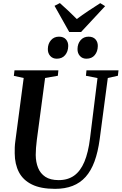

<svg xmlns="http://www.w3.org/2000/svg" viewBox="-20 -1190 773 1220"><path d="M665 -694.5 613.5 -306Q602.5 -224 580.5 -164.2Q558.5 -104.5 524 -66Q489.5 -27.5 441.2 -8.8Q393 10 330 10Q239 10 182.8 -17.8Q126.5 -45.5 100.2 -96.2Q74 -147 73.5 -215.5Q73 -234 73.8 -253.5Q74.5 -273 77.5 -293.5L130.5 -694.5L68 -708L72 -743H351L347.5 -708.5L266.5 -694.5L214 -301Q210.5 -274.5 208.8 -250Q207 -225.5 207 -205.5Q207.5 -159.5 222 -123.5Q236.5 -87.5 268.2 -66.5Q300 -45.5 353 -45.5Q411 -45.5 451.2 -74.2Q491.5 -103 516.2 -162Q541 -221 552 -311L599.5 -694L526 -708.5L529.5 -743H733L729 -708.5ZM340.5 -817Q315 -817 299.2 -834.5Q283.5 -852 284 -879Q284.5 -912.5 304 -934.8Q323.5 -957 354.5 -957Q384 -957 399 -939.8Q414 -922.5 413.5 -897.5Q413 -863 394 -840Q375 -817 340.5 -817ZM529 -817Q503.5 -817 487.8 -834.5Q472 -852 472.5 -879Q473 -912.5 492.2 -934.8Q511.5 -957 542.5 -957Q572 -957 587 -939.8Q602 -922.5 601.5 -897.5Q601 -863 582.2 -840Q563.5 -817 529 -817ZM420 -986.5 326.5 -1153 360.5 -1170.5Q388 -1146 415.2 -1120.5Q442.5 -1095 468 -1069Q502.5 -1095 540.5 -1120.2Q578.5 -1145.5 617 -1170L648 -1151L495 -986.5Z"/></svg>

Font: Merriweather 72pt SemiBold
Style: Italic
Weight: 600
Italic angle: -7.8°
Version: Version 2.101